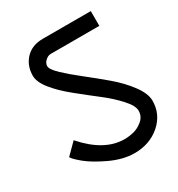

<svg xmlns="http://www.w3.org/2000/svg" viewBox="-148 -684 738 797"><g transform="rotate(-30 221.0 -286.0)"><path d="M132.8 -479Q132.8 -463.4 164.6 -433.1Q192.4 -406.7 241.2 -368.2Q292 -328.1 331.1 -294.9Q377 -255.9 407.7 -214.4Q439.5 -171.9 439.9 -137.2Q439.9 -72.3 390.6 -28.8Q340.8 15.1 267.1 15.1Q213.4 15.1 152.8 -13.2Q93.8 -41 60.5 -68.4Q26.4 -96.7 22.9 -106.9L74.2 -158.2Q163.6 -56.2 259.8 -56.2Q282.2 -56.2 305.2 -62Q328.1 -67.9 348.6 -85.4Q369.1 -103 369.1 -129.9Q369.1 -153.8 337.4 -188.5Q304.7 -224.6 260.7 -258.3Q218.3 -291 169.4 -330.6Q121.6 -369.1 92.3 -405.3Q61 -443.8 61 -474.1Q61 -522.9 91.8 -555.2Q122.1 -586.9 173.8 -586.9H403.8V-516.1H170.9Q158.2 -516.1 146 -505.4Q133.3 -494.6 132.8 -479Z"/></g></svg>

Font: Miedinger*
Style: Book
Weight: 400
Version: Version 001.000